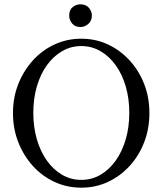

<svg xmlns="http://www.w3.org/2000/svg" viewBox="-20 -855 751 888"><path d="M356 13Q290 13 232.5 -13.5Q175 -40 132 -87.5Q89 -135 64.5 -197.5Q40 -260 40 -332Q40 -404 64.5 -466Q89 -528 132 -575.5Q175 -623 232.5 -649.5Q290 -676 356 -676Q422 -676 479 -649.5Q536 -623 579.5 -575.5Q623 -528 647 -466Q671 -404 671 -332Q671 -260 647 -197.5Q623 -135 579.5 -87.5Q536 -40 479 -13.5Q422 13 356 13ZM356 -23Q404 -23 444.5 -46.5Q485 -70 515 -112Q545 -154 561.5 -210.5Q578 -267 578 -333Q578 -399 561.5 -455.5Q545 -512 515 -553.5Q485 -595 444.5 -618.5Q404 -642 356 -642Q308 -642 267.5 -618.5Q227 -595 197 -553.5Q167 -512 150.5 -455.5Q134 -399 134 -333Q134 -267 150.5 -210.5Q167 -154 197 -112Q227 -70 267.5 -46.5Q308 -23 356 -23ZM352 -730Q327 -730 313.5 -746.5Q300 -763 300 -783Q300 -809 316 -822Q332 -835 352 -835Q377 -835 391 -819Q405 -803 405 -783Q405 -759 388.5 -744.5Q372 -730 352 -730Z"/></svg>

Font: Junicode VF
Style: Regular
Weight: 400
Designer: Peter S. Baker
Version: Version 2.213